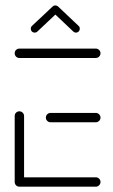

<svg xmlns="http://www.w3.org/2000/svg" viewBox="-20 -701 426 721"><path d="M35.2 -18.1V-265.6Q35.2 -273 40.4 -278Q45.6 -283 52.6 -283Q60 -283 65.2 -277.8Q70.4 -272.6 70.4 -265.6V-18.1ZM357.4 -17.8Q357.4 -10.4 352.2 -5.2Q347 0 340 0H52.6Q45.2 0 40.2 -5.2Q35.2 -10.4 35.2 -17.8Q35.2 -25.2 40.4 -30.2Q45.6 -35.2 52.6 -35.2H340Q347 -35.2 352.2 -30Q357.4 -24.8 357.4 -17.8ZM152.2 -259.3Q152.2 -266.7 157.4 -271.9Q162.6 -277 169.6 -277H340Q347 -277 352.2 -271.7Q357.4 -266.3 357.4 -259.3Q357.4 -252.2 352.2 -247Q347 -241.9 340 -241.9H169.6Q162.6 -241.9 157.4 -247Q152.2 -252.2 152.2 -259.3ZM35.2 -501.1Q35.2 -508.5 40.4 -513.5Q45.6 -518.5 52.6 -518.5H340Q347 -518.5 352.2 -513.3Q357.4 -508.1 357.4 -501.1Q357.4 -493.7 352.2 -488.5Q347 -483.3 340 -483.3H52.6Q45.2 -483.3 40.2 -488.5Q35.2 -493.7 35.2 -501.1ZM187.4 -680.7Q193.7 -680.7 198 -676.7Q202.2 -672.6 202.2 -666.3Q202.2 -660 197.8 -655.6L120.4 -582.6Q116.3 -578.5 110.4 -578.5Q104.1 -578.5 99.8 -582.8Q95.6 -587 95.6 -593.3Q95.6 -599.3 100 -603.7L177.8 -676.7Q181.9 -680.7 187.4 -680.7ZM198.5 -676.3 275.2 -603.7Q279.6 -600 279.6 -593.3Q279.6 -587 275.4 -582.8Q271.1 -578.5 264.8 -578.5Q259.3 -578.5 255.2 -582.6L178.5 -655.2Z"/></svg>

Font: 26F Galaxy Hebrew Light
Style: Regular
Weight: 300
Designer: C₂₉H₂₅N₃O₅
Version: Version 1.000